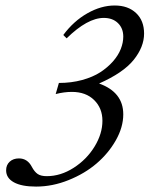

<svg xmlns="http://www.w3.org/2000/svg" viewBox="-20 -671 547 702"><path d="M111.8 11.2Q59.1 11.2 30.8 -4.4Q2.4 -20 2.4 -48.3Q2.4 -67.9 15.4 -79.8Q28.3 -91.8 49.3 -91.8Q80.6 -91.8 96.7 -60.5Q106 -43 117.7 -34.9Q129.4 -26.9 150.9 -26.9Q201.7 -26.9 249.3 -57.4Q296.9 -87.9 325.7 -135Q354.5 -182.1 354.5 -229.5Q354.5 -275.4 324.2 -305.2Q293.9 -335 242.7 -335Q214.4 -335 183.6 -327.1L195.3 -367.7Q240.7 -367.7 280 -378.4Q319.3 -389.2 346.4 -406.7Q373.5 -424.3 393.1 -446.5Q412.6 -468.8 421.6 -491.9Q430.7 -515.1 430.7 -537.1Q430.7 -567.9 411.1 -586.7Q391.6 -605.5 359.4 -605.5Q299.8 -605.5 223.6 -530.8L211.4 -543Q249 -593.8 299.3 -622.3Q349.6 -650.9 399.4 -650.9Q448.2 -650.9 477.5 -623.3Q506.8 -595.7 506.8 -548.3Q506.8 -499.5 468.8 -452.1Q430.7 -404.8 342.3 -365.7Q430.7 -334 430.7 -252.9Q430.7 -206.1 403.6 -158.2Q376.5 -110.4 333 -73.2Q289.6 -36.1 230.7 -12.5Q171.9 11.2 111.8 11.2Z"/></svg>

Font: Elstob 14pt
Style: Italic
Weight: 400
Italic angle: -20°
Designer: Peter S. Baker
Version: Version 1.015